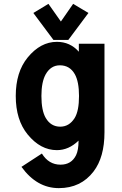

<svg xmlns="http://www.w3.org/2000/svg" viewBox="-20 -762 626 987"><path d="M229 -742.2 293 -651.4 356 -742.2 434.6 -695.3 331.1 -556.6H254.9L151.4 -695.3ZM287.6 -426.3Q241.2 -426.3 214.8 -379.9Q192.9 -340.3 192.9 -268.6Q192.9 -193.4 215.3 -155.3Q241.7 -110.8 289.6 -110.8Q335.9 -110.8 363.8 -155.3Q386.2 -191.9 386.2 -268.6Q386.2 -341.8 364.7 -380.4Q338.9 -426.3 287.6 -426.3ZM517.1 -537.1V-82Q517.1 46.4 460.9 119.6Q395.5 205.1 282.5 205.1Q169.4 205.1 90.3 95.7L195.3 27.3Q230.5 84.5 291 84.5Q347.2 84.5 371.1 35.6Q383.8 9.8 383.8 -39.1Q333.5 9.8 272.5 9.8Q188 9.8 122.1 -70.8Q61 -145.5 61 -268.6Q61 -391.6 122.1 -466.3Q188 -546.9 272.5 -546.9Q340.3 -546.9 385.3 -496.1V-537.1Z"/></svg>

Font: Consola Mono
Style: Bold
Weight: 700
Monospace: yes
Designer: Wojciech Kalinowski "wmk69" (wmk69@o2.pl)
Foundry: Wojciech Kalinowski "wmk69" (wmk69@o2.pl)
Version: Version 2.1.0